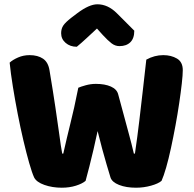

<svg xmlns="http://www.w3.org/2000/svg" viewBox="-20 -867 903 895"><path d="M345 -458Q356 -463 379.5 -469.5Q403 -476 427 -476Q469 -476 497 -463.5Q525 -451 531 -427Q546 -372 558 -327Q570 -282 581.5 -240Q593 -198 604 -151H609Q621 -233 629.5 -305.5Q638 -378 646 -447.5Q654 -517 662 -589Q700 -610 741 -610Q778 -610 805 -594Q832 -578 832 -540Q832 -518 827.5 -478Q823 -438 815.5 -387Q808 -336 798 -282Q788 -228 777 -177Q766 -126 754.5 -86Q743 -46 733 -24Q718 -11 684 -1.5Q650 8 614 8Q568 8 535 -5Q502 -18 495 -40Q487 -67 477 -100Q467 -133 456.5 -172.5Q446 -212 435 -256Q426 -213 416 -170.5Q406 -128 396.5 -90.5Q387 -53 379 -24Q364 -11 334 -1.5Q304 8 268 8Q224 8 187 -5Q150 -18 139 -40Q129 -62 116 -107.5Q103 -153 89 -212.5Q75 -272 62.5 -336.5Q50 -401 40 -463Q30 -525 25 -575Q39 -588 64 -599Q89 -610 118 -610Q156 -610 180.5 -593.5Q205 -577 211 -538Q228 -436 238 -368Q248 -300 254 -257Q260 -214 263.5 -189.5Q267 -165 270 -151H275Q284 -191 292 -225Q300 -259 308.5 -293Q317 -327 326 -367Q335 -407 345 -458ZM432 -734Q408 -712 384 -689.5Q360 -667 338 -649Q307 -649 286 -667Q265 -685 265 -712Q265 -733 275 -748Q285 -763 312 -784L341 -806Q396 -847 434 -847Q483 -847 525 -805L606 -724Q606 -688 587.5 -670Q569 -652 537 -652Q517 -652 500 -665Q483 -678 459 -704Z"/></svg>

Font: Baloo Bhaijaan 2 ExtraBold
Style: Regular
Weight: 800
Designer: Sanskriti Dholi, Noopur Datye and Ek Type
Foundry: Ek Type
Version: Version 1.701